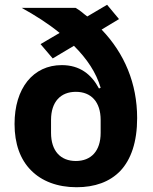

<svg xmlns="http://www.w3.org/2000/svg" viewBox="-20 -773 643 805"><path d="M479 -693 406 -649C502 -549 555 -423 555 -278C555 -177 529 -104 485 -57C440 -10 377 12 301 12C220 12 154 -14 110 -59C65 -104 41 -170 41 -253C41 -328 60 -389 95 -433C130 -476 179 -500 239 -500C314 -500 363 -462 395 -402L402 -405C383 -469 345 -526 290 -581L201 -528L150 -588L230 -635C181 -675 127 -709 71 -740H297C306 -735 314 -729 322 -723C330 -716 338 -710 346 -704L429 -753ZM298 -98C362 -98 402 -140 402 -216V-270C402 -346 362 -388 298 -388C234 -388 194 -346 194 -270V-216C194 -140 234 -98 298 -98Z"/></svg>

Font: Plexus Sans Bold
Style: Regular
Weight: 700
Version: Version 2.001;PS 002.001;hotconv 1.0.70;makeotf.lib2.5.58329